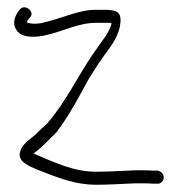

<svg xmlns="http://www.w3.org/2000/svg" viewBox="-20 -499 500 530"><path d="M25 -417C36 -398 64 -394 98 -400C156 -412 195 -436 245 -436H274C280 -436 285 -436 288 -435C284 -416 271 -398 260 -383L236 -349C197 -292 161 -217 111 -159C97 -146 85 -135 76 -126C59 -111 41 -101 35 -79C29 -52 60 -41 82 -31C144 -7 188 11 246 11C277 11 311 9 354 7C376 7 391 7 400 8H413C423 10 432 0 432 -9C432 -20 424 -26 415 -28H401C392 -29 377 -29 354 -29C311 -27 277 -25 246 -25C184 -25 137 -48 73 -75L76 -78C97 -93 113 -112 135 -133C157 -161 180 -199 198 -232L226 -283C244 -312 257 -332 275 -356C289 -375 309 -403 312 -433C317 -470 297 -470 275 -472H245C195 -472 153 -448 93 -435C80 -433 69 -433 62 -435C59 -435 57 -436 55 -437V-439C55 -443 61 -448 63 -451C78 -466 48 -491 34 -472C23 -459 12 -436 25 -417Z"/></svg>

Font: Stray Cat
Style: SuCn
Weight: 400
Version: Version 1.0